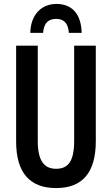

<svg xmlns="http://www.w3.org/2000/svg" viewBox="-20 -946 569 976"><path d="M267 -926C190 -926 136 -871 134 -779H199C203 -829 226 -850 266 -850C305 -850 327 -827 330 -779H395C393 -877 344 -926 267 -926ZM467 -714H357V-230C357 -127 327 -88 265 -88C205 -88 172 -128 172 -229V-714H62V-227C62 -66 133 10 265 10C397 10 467 -66 467 -229Z"/></svg>

Font: Noto Sans Display Condensed Medium
Style: Regular
Weight: 500
Width: 3
Designer: Monotype Design Team
Foundry: Monotype Imaging Inc.
Version: Version 1.900